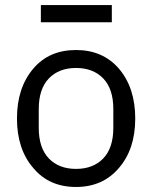

<svg xmlns="http://www.w3.org/2000/svg" viewBox="-20 -725 600 757"><path d="M279.8 12.2Q384.8 12.2 448.2 -62Q513.2 -136.2 513.2 -257.8Q513.2 -379.4 448.2 -455.1Q384.8 -527.8 279.8 -527.8Q173.8 -527.8 111.8 -455.1Q46.9 -379.4 46.9 -257.8Q46.9 -136.2 111.8 -62Q173.8 12.2 279.8 12.2ZM132.8 -221.2V-294.9Q132.8 -374.5 172.6 -415.8Q212.4 -457 279.8 -457Q347.2 -457 387 -415.8Q426.8 -374.5 426.8 -294.9V-221.2Q426.8 -141.6 387 -100.3Q347.2 -59.1 279.8 -59.1Q212.4 -59.1 172.6 -100.3Q132.8 -141.6 132.8 -221.2ZM141.1 -705.1V-637.2H420.9V-705.1Z"/></svg>

Font: Plexus Sans
Style: Regular
Weight: 400
Version: Version 2.001;PS 002.001;hotconv 1.0.70;makeotf.lib2.5.58329